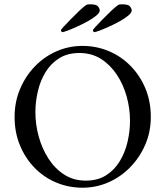

<svg xmlns="http://www.w3.org/2000/svg" viewBox="-20 -865 770 895"><path d="M264 -724Q264 -727 277.5 -741.5Q291 -756 310.5 -776Q330 -796 349.5 -814.5Q369 -833 382 -842Q388 -845 400 -845Q429 -845 437 -835Q445 -825 445 -816Q445 -806 429 -792.5Q413 -779 388.5 -765.5Q364 -752 338.5 -740.5Q313 -729 294 -722Q275 -715 270 -715Q268 -715 266 -718.5Q264 -722 264 -724ZM413 -724Q413 -727 426.5 -741.5Q440 -756 459.5 -776Q479 -796 498.5 -814.5Q518 -833 531 -842Q537 -845 549 -845Q578 -845 586 -835Q594 -825 594 -816Q594 -806 578 -792.5Q562 -779 537.5 -765.5Q513 -752 487.5 -740.5Q462 -729 443 -722Q424 -715 419 -715Q417 -715 415 -718.5Q413 -722 413 -724ZM364 -651Q429 -651 486.5 -627Q544 -603 588 -558.5Q632 -514 657.5 -453.5Q683 -393 683 -320Q683 -251 657.5 -191.5Q632 -132 588 -86.5Q544 -41 486.5 -15.5Q429 10 364 10Q300 10 242.5 -14Q185 -38 141.5 -82.5Q98 -127 73 -187.5Q48 -248 48 -320Q48 -389 73 -449Q98 -509 141.5 -554.5Q185 -600 242.5 -625.5Q300 -651 364 -651ZM350 -618Q295 -618 256 -593.5Q217 -569 192.5 -529Q168 -489 156.5 -440Q145 -391 145 -342Q145 -285 160.5 -228.5Q176 -172 206 -125.5Q236 -79 279.5 -51Q323 -23 380 -23Q435 -23 474 -47.5Q513 -72 538 -113Q563 -154 574.5 -203.5Q586 -253 586 -302Q586 -359 570.5 -415Q555 -471 524.5 -517Q494 -563 450.5 -590.5Q407 -618 350 -618Z"/></svg>

Font: Amiri
Style: Regular
Weight: 400
Designer: Khaled Hosny
Version: Version 0.114